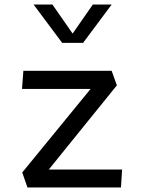

<svg xmlns="http://www.w3.org/2000/svg" viewBox="-20 -826 640 846"><path d="M101 0 78 -66 379 -434H77L83 -514H472L495 -450L195 -79H518L513 0ZM128 -806 254 -637H346L472 -806H389L300 -678L211 -806Z"/></svg>

Font: Moralerspace Krypton JPDOC
Style: Regular
Weight: 400
Version: v0.0.6; ttfautohint (v1.8.4.7-5d5b-dirty) -l 6 -r 45 -G 200 